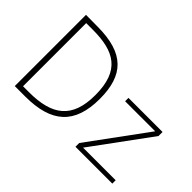

<svg xmlns="http://www.w3.org/2000/svg" viewBox="-116 -1051 1378 1378"><g transform="rotate(45 573.0 -361.5)"><path d="M110 -723V0H216C482 0 607 -112 607 -367C607 -608 498 -721 230 -722C170 -722 112 -723 110 -723ZM153 -682H219C440 -682 565 -612 565 -363C565 -127 447 -41 213 -41H153ZM726 0H1100V-34H769L1093 -476V-517H747V-483H1052L726 -38Z"/></g></svg>

Font: United Sans Thin
Style: Regular
Weight: 100
Designer: Pablo Impallari, Rodrigo Fuenzalida (Modified by Dan O. Williams)
Version: Version 1.000;PS 001.000;hotconv 1.0.88;makeotf.lib2.5.64775